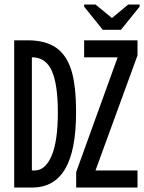

<svg xmlns="http://www.w3.org/2000/svg" viewBox="-20 -839 644 859"><path d="M356.4 -809.1V-818.8H407.2L480.5 -758.8H481.4L553.7 -818.8H604.5V-809.1L521 -705.6H439.9ZM320.3 -335.9Q320.3 -165.5 271.2 -82.8Q222.2 0 124 0H43.5V-658.7H103Q182.6 -658.7 229.7 -626.5Q276.9 -594.2 298.6 -526.6Q320.3 -459 320.3 -335.9ZM238.8 -335.9Q238.8 -461.9 211.7 -522.2Q184.6 -582.5 124.5 -582.5H122.6V-76.2H134.3Q182.6 -76.2 210.7 -141.6Q238.8 -207 238.8 -335.9ZM595.2 0H320.8V-69.3L506.3 -582.5H356.4V-658.7H595.2V-591.3L407.2 -76.2H595.2Z"/></svg>

Font: Cousine
Style: Regular
Weight: 400
Monospace: yes
Designer: Steve Matteson
Foundry: Monotype Imaging Inc.
Version: Version 1.21